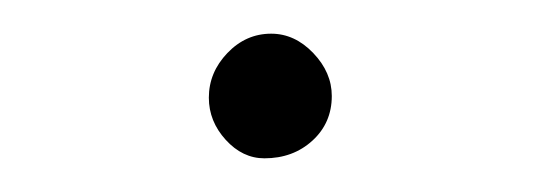

<svg xmlns="http://www.w3.org/2000/svg" viewBox="-20 -403 329 114"><path d="M104 -345Q104 -360 115 -371.5Q126 -383 141 -383Q155 -383 166 -371.5Q177 -360 177 -346Q177 -330 165.5 -319.5Q154 -309 137 -309Q124 -309 114 -320Q104 -331 104 -345Z"/></svg>

Font: Amatic SC
Style: Bold
Weight: 700
Designer: Multiple Designers
Foundry: Vernon Adams
Version: Version 2.505